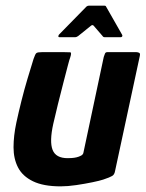

<svg xmlns="http://www.w3.org/2000/svg" viewBox="-20 -657 517 681"><path d="M195 4Q134 4 97 -14Q60 -32 44 -63Q28 -94 28 -134.5Q28 -175 38 -222Q46 -259 56 -299Q66 -339 77.5 -377.5Q89 -416 99 -448Q105 -466 109.5 -469Q114 -472 128 -472H209Q223 -472 229 -471.5Q235 -471 229 -453Q227 -449 220.5 -424Q214 -399 204.5 -362.5Q195 -326 185.5 -287.5Q176 -249 169 -218Q155 -155 166.5 -125.5Q178 -96 220 -96Q225 -96 234 -96.5Q243 -97 251.5 -99Q260 -101 267.5 -105Q275 -109 276 -116L348 -455Q350 -460 352 -466Q354 -472 360 -472H464Q468 -472 473 -470Q478 -468 476 -459L388 -50Q386 -38 378 -33Q370 -28 346 -20Q334 -16 307.5 -10.5Q281 -5 250.5 -0.5Q220 4 195 4ZM191 -525Q187 -525 187 -528Q187 -531 189 -534L287 -634Q291 -637 296 -637H350Q355 -637 356 -634L413 -534Q415 -531 413.5 -528Q412 -525 408 -525H352Q346 -525 344 -529L312 -566Q308 -570 303 -566L257 -529Q251 -525 247 -525Z"/></svg>

Font: Glory Thin
Style: Bold Italic
Weight: 700
Italic angle: -12°
Version: Version 1.011